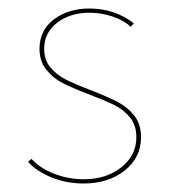

<svg xmlns="http://www.w3.org/2000/svg" viewBox="-20 -429 402 452"><path d="M46 -48 54 -55Q74 -33 107.5 -20Q141 -7 177 -7Q230 -7 265.5 -35Q301 -63 301 -106Q301 -134 286 -152.5Q271 -171 248.5 -182Q226 -193 189 -207Q150 -222 127.5 -233.5Q105 -245 89 -265Q73 -285 73 -314Q73 -358 107 -383.5Q141 -409 191 -409Q220 -409 247 -400Q274 -391 295 -374L288 -366Q270 -382 244 -390.5Q218 -399 191 -399Q145 -399 114.5 -375.5Q84 -352 84 -314Q84 -288 98.5 -270.5Q113 -253 134.5 -242Q156 -231 193 -217Q234 -201 257 -189Q280 -177 296 -157Q312 -137 312 -106Q312 -58 273.5 -27.5Q235 3 177 3Q137 3 102 -11Q67 -25 46 -48Z"/></svg>

Font: Ysabeau Infant Hairline
Style: Regular
Weight: 100
Designer: Christian Thalmann (Catharsis Fonts)
Version: Version 0.003